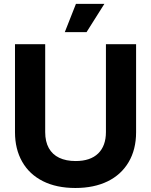

<svg xmlns="http://www.w3.org/2000/svg" viewBox="-20 -956 776 986"><path d="M57 -277.1V-729H212.1V-277.6Q212.1 -228.9 230.6 -195.6Q249 -162.4 284.1 -145.7Q319.1 -129 368.4 -129Q444.1 -129 484.1 -167.9Q524 -206.9 524 -277.6V-729H678.9V-277.1Q678.9 -188.3 640.6 -123.5Q602.4 -58.7 532.4 -24.6Q462.4 9.4 367 9.4Q270.3 9.4 200.5 -25.6Q130.7 -60.7 93.9 -125.5Q57 -190.3 57 -277.1ZM370 -936.1H516L424.4 -790.9H312.7Z"/></svg>

Font: Mona Sans VF XLt
Style: Regular
Weight: 200
Designer: Deni Anggara
Foundry: GitHub
Version: Version 2.000;Glyphs 3.2.3 (3260)